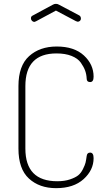

<svg xmlns="http://www.w3.org/2000/svg" viewBox="-20 -973 552 999"><path d="M112 -525V-200Q112 -30 278 -30Q316 -30 344 -39.5Q372 -49 386.5 -60.5Q401 -72 411.5 -93Q422 -114 425 -126.5Q428 -139 431 -161Q433 -179 449 -179Q467 -179 467 -150Q467 -88 415 -41Q363 6 272 6Q185 6 130.5 -44Q76 -94 76 -200V-525Q76 -631 131.5 -681Q187 -731 275 -731Q366 -731 416.5 -684.5Q467 -638 467 -574Q467 -546 449 -546Q431 -546 431 -564Q430 -586 423 -605.5Q416 -625 400.5 -647Q385 -669 352.5 -682Q320 -695 274 -695Q112 -695 112 -525ZM271 -918 167 -862Q166 -862 163 -860.5Q160 -859 159 -859Q152 -859 146.5 -864.5Q141 -870 141 -878Q141 -888 150 -892L254 -948Q262 -953 271 -953Q280 -953 288 -948L392 -893Q401 -888 401 -876Q401 -869 396 -864.5Q391 -860 384 -860L375 -863Z"/></svg>

Font: Dosis
Style: ExtraLight
Weight: 250
Designer: Edgar Tolentino, Pablo Impallari, Igino Marini
Foundry: Edgar Tolentino, Pablo Impallari, Igino Marini
Version: Version 1.007